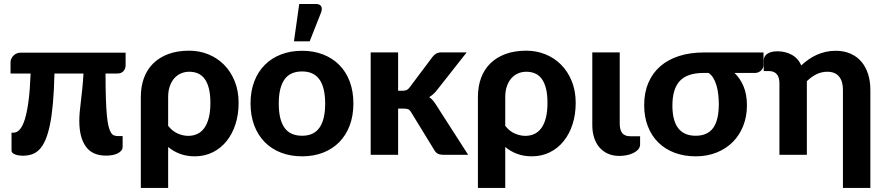

<svg xmlns="http://www.w3.org/2000/svg" viewBox="-20 -779 4451 966"><path d="M612 -451Q612 -433.5 601.2 -421.2Q590.5 -409 569.5 -409H511V-403.5Q511 -333 512.8 -282.5Q514.5 -232 517.8 -197.8Q521 -163.5 526.2 -143Q531.5 -122.5 538.2 -111.8Q545 -101 553.5 -97.8Q562 -94.5 572.5 -94.5H597V-40.5Q597 -29.5 590.2 -21.2Q583.5 -13 572 -7.2Q560.5 -1.5 545.5 1.2Q530.5 4 513.5 4Q444.5 4 411.8 -41.8Q379 -87.5 379 -170.5Q379 -193 381.2 -217Q383.5 -241 387 -269.5Q390.5 -298 394 -332Q397.5 -366 400 -409H254Q252 -323 246.2 -259Q240.5 -195 230.8 -149Q221 -103 207.8 -73.2Q194.5 -43.5 177.5 -26.2Q160.5 -9 139.5 -2.2Q118.5 4.5 93.5 4.5Q85 4.5 75.2 3Q65.5 1.5 57.2 -1.5Q49 -4.5 43.5 -9.2Q38 -14 38 -21V-111.5H48.5Q65 -111.5 79.5 -127.5Q94 -143.5 105 -178.8Q116 -214 123.5 -270.8Q131 -327.5 134 -409H33V-466Q33 -474 36.5 -482.5Q40 -491 46.5 -498Q53 -505 62.5 -509.5Q72 -514 84 -514H612Z M826 -146Q847 -119 874 -107.2Q901 -95.5 927 -95.5Q952 -95.5 972.5 -105Q993 -114.5 1007.8 -134.8Q1022.5 -155 1030.5 -186.5Q1038.5 -218 1038.5 -261.5Q1038.5 -304.5 1030.8 -334.5Q1023 -364.5 1009 -383Q995 -401.5 975.5 -409.8Q956 -418 932 -418Q910 -418 890.8 -409.8Q871.5 -401.5 857.2 -385.5Q843 -369.5 834.5 -345.8Q826 -322 826 -290.5ZM688.5 -290.5Q688.5 -343.5 704.2 -386.5Q720 -429.5 751 -460Q782 -490.5 827.2 -507.2Q872.5 -524 932 -524Q982.5 -524 1027.5 -506Q1072.5 -488 1106.5 -454Q1140.5 -420 1160.5 -371.2Q1180.5 -322.5 1180.5 -261.5Q1180.5 -203.5 1164.8 -154.2Q1149 -105 1120 -69Q1091 -33 1050.2 -12.8Q1009.5 7.5 959.5 7.5Q919.5 7.5 886.2 -4.8Q853 -17 826 -39.5V166.5H688.5Z M1500 -523.5Q1558 -523.5 1605.5 -505Q1653 -486.5 1687 -452.2Q1721 -418 1739.5 -369Q1758 -320 1758 -258.5Q1758 -197 1739.5 -147.8Q1721 -98.5 1687 -64Q1653 -29.5 1605.5 -11Q1558 7.5 1500 7.5Q1441.5 7.5 1393.8 -11Q1346 -29.5 1312 -64Q1278 -98.5 1259.2 -147.8Q1240.5 -197 1240.5 -258.5Q1240.5 -320 1259.2 -369Q1278 -418 1312 -452.2Q1346 -486.5 1393.8 -505Q1441.5 -523.5 1500 -523.5ZM1500 -96Q1559 -96 1587.5 -136.8Q1616 -177.5 1616 -258Q1616 -338 1587.5 -378.8Q1559 -419.5 1500 -419.5Q1439.5 -419.5 1411 -378.8Q1382.5 -338 1382.5 -258Q1382.5 -177.5 1411 -136.8Q1439.5 -96 1500 -96ZM1459 -571 1485.5 -759H1570Q1589 -759 1595.8 -747.2Q1602.5 -735.5 1595.5 -716.5L1538 -571Z M1983 -515.5V-322.5H2006Q2019 -322.5 2026.5 -326.2Q2034 -330 2041.5 -340L2155.5 -492Q2164 -503.5 2174.8 -509.5Q2185.5 -515.5 2202 -515.5H2328L2180 -327.5Q2162.5 -304 2139.5 -290.5Q2151 -282.5 2159.5 -272Q2168 -261.5 2176 -248.5L2335.5 0H2211.5Q2195.5 0 2184 -5.2Q2172.5 -10.5 2165 -24L2049 -213.5Q2042 -225.5 2034.5 -229Q2027 -232.5 2012 -232.5H1983V0H1845V-515.5Z M2522 -146Q2543 -119 2570 -107.2Q2597 -95.5 2623 -95.5Q2648 -95.5 2668.5 -105Q2689 -114.5 2703.8 -134.8Q2718.5 -155 2726.5 -186.5Q2734.5 -218 2734.5 -261.5Q2734.5 -304.5 2726.8 -334.5Q2719 -364.5 2705 -383Q2691 -401.5 2671.5 -409.8Q2652 -418 2628 -418Q2606 -418 2586.8 -409.8Q2567.5 -401.5 2553.2 -385.5Q2539 -369.5 2530.5 -345.8Q2522 -322 2522 -290.5ZM2384.5 -290.5Q2384.5 -343.5 2400.2 -386.5Q2416 -429.5 2447 -460Q2478 -490.5 2523.2 -507.2Q2568.5 -524 2628 -524Q2678.5 -524 2723.5 -506Q2768.5 -488 2802.5 -454Q2836.5 -420 2856.5 -371.2Q2876.5 -322.5 2876.5 -261.5Q2876.5 -203.5 2860.8 -154.2Q2845 -105 2816 -69Q2787 -33 2746.2 -12.8Q2705.5 7.5 2655.5 7.5Q2615.5 7.5 2582.2 -4.8Q2549 -17 2522 -39.5V166.5H2384.5Z M2960 -515.5H3098V-157Q3098 -125.5 3110.5 -109.5Q3123 -93.5 3152 -93.5H3200.5V-52.5Q3200.5 -38.5 3191.2 -27.8Q3182 -17 3167 -9.5Q3152 -2 3133.5 1.8Q3115 5.5 3096.5 5.5Q3063 5.5 3037.5 -6.2Q3012 -18 2994.8 -38.8Q2977.5 -59.5 2968.8 -87.8Q2960 -116 2960 -149Z M3520 -412Q3438 -412 3400.5 -372Q3363 -332 3363 -248Q3363 -96 3480 -96Q3539.5 -96 3568 -135.2Q3596.5 -174.5 3596.5 -255Q3596.5 -279 3593.8 -303.5Q3591 -328 3584.8 -349.5Q3578.5 -371 3568.5 -387.2Q3558.5 -403.5 3544.5 -412ZM3821.5 -515V-450Q3821.5 -444 3818.5 -437.2Q3815.5 -430.5 3810 -425Q3804.5 -419.5 3796.5 -415.8Q3788.5 -412 3779 -412H3675.5Q3704.5 -384.5 3721.2 -344Q3738 -303.5 3738 -249Q3738 -193.5 3719.5 -146.2Q3701 -99 3667.2 -65Q3633.5 -31 3586 -11.8Q3538.5 7.5 3480.5 7.5Q3422.5 7.5 3374.8 -10.2Q3327 -28 3292.8 -61.5Q3258.5 -95 3239.8 -142.8Q3221 -190.5 3221 -250.5Q3221 -313 3242 -362.2Q3263 -411.5 3302 -445.5Q3341 -479.5 3396.5 -497.2Q3452 -515 3521 -515Z M3822.5 -475.5Q3822.5 -484 3826.2 -492.2Q3830 -500.5 3838.2 -506.8Q3846.5 -513 3859.5 -517Q3872.5 -521 3891.5 -521Q3931 -521 3963.2 -503.5Q3995.5 -486 4011.5 -450Q4028.5 -466 4047.8 -479.5Q4067 -493 4088.5 -502.8Q4110 -512.5 4134 -518Q4158 -523.5 4184.5 -523.5Q4226.5 -523.5 4259.2 -509Q4292 -494.5 4314 -468.5Q4336 -442.5 4347.5 -406.5Q4359 -370.5 4359 -327.5V166.5H4221V-327.5Q4221 -370.5 4201.2 -394.2Q4181.5 -418 4142.5 -418Q4113.5 -418 4088 -405.5Q4062.5 -393 4039.5 -370.5V0H3901.5V-359Q3901.5 -391 3887.8 -406.2Q3874 -421.5 3848.5 -421.5H3822.5Z"/></svg>

Font: Lato 2
Style: Regular
Weight: 800
Designer: Lukasz Dziedzic with Adam Twardoch and Botio Nikoltchev
Foundry: tyPoland Lukasz Dziedzic
Version: Version 2.015; 2015-08-06; http://www.latofonts.com/